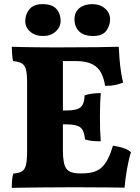

<svg xmlns="http://www.w3.org/2000/svg" viewBox="-20 -905 675 928"><path d="M526 -201Q554 -197 577.5 -189Q601 -181 613 -169Q602 -135 594 -89Q586 -43 582 2Q555 1 513 1Q471 1 423.5 0.5Q376 0 333 0Q306 0 263.5 0.5Q221 1 175.5 1Q130 1 92 2Q54 3 37 3Q37 -17 38.5 -35Q40 -53 44 -66Q71 -68 85.5 -76.5Q100 -85 105.5 -107.5Q111 -130 111 -174V-506Q111 -548 105.5 -569Q100 -590 85.5 -598.5Q71 -607 43 -610Q40 -623 38.5 -643.5Q37 -664 37 -679Q58 -678 90 -677.5Q122 -677 157 -676.5Q192 -676 225 -676Q258 -676 281 -676Q393 -676 454.5 -677Q516 -678 554 -679Q555 -654 557.5 -622.5Q560 -591 564.5 -560Q569 -529 575 -506Q559 -499 538.5 -494.5Q518 -490 488 -490Q483 -524 469.5 -551.5Q456 -579 426.5 -594.5Q397 -610 344 -610H284V-371H300Q352 -371 370 -387Q388 -403 389 -444Q405 -450 426 -452.5Q447 -455 467 -455Q465 -431 464 -403Q463 -375 463 -340Q463 -302 464 -273.5Q465 -245 467 -222Q443 -222 425 -224Q407 -226 391 -231Q387 -275 368 -289.5Q349 -304 300 -304H284V-178Q284 -113 300.5 -90Q317 -67 365 -67H379Q444 -67 475 -99Q506 -131 526 -201ZM430 -731Q385 -731 362.5 -753.5Q340 -776 340 -812Q340 -847 364 -866Q388 -885 426 -885Q463 -885 487.5 -864Q512 -843 512 -812Q512 -781 493.5 -756Q475 -731 430 -731ZM189 -731Q150 -731 126 -752Q102 -773 102 -803Q102 -835 122 -860Q142 -885 186 -885Q232 -885 252.5 -862Q273 -839 273 -805Q273 -774 249 -752.5Q225 -731 189 -731Z"/></svg>

Font: Vollkorn ExtraBold
Style: Regular
Weight: 800
Designer: Friedrich Althausen
Foundry: Friedrich Althausen
Version: Version 5.000; ttfautohint (v1.8.3)